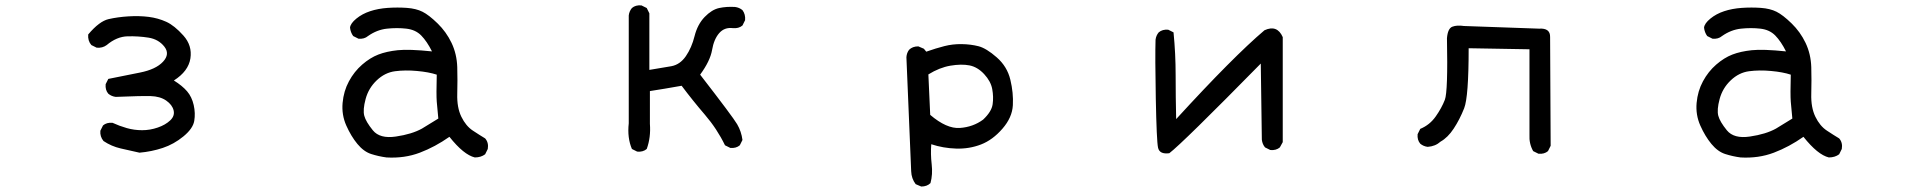

<svg xmlns="http://www.w3.org/2000/svg" viewBox="-20 -556 7040 709"><path d="M495.1 7.8Q460 0 425.8 -7.8Q391.6 -15.6 362.3 -35.2Q348.6 -51.8 350.6 -73.2L360.4 -92.8Q374 -104.5 395.5 -102.5Q420.9 -90.8 448.2 -83Q475.6 -75.2 504.9 -75.2Q534.2 -75.2 562.5 -85Q590.8 -94.7 608.4 -111.3Q626 -127.9 621.1 -148.4Q616.2 -168.9 593.8 -184.6Q571.3 -200.2 536.1 -201.2Q501 -202.1 407.2 -198.2Q391.6 -200.2 379.9 -210Q368.2 -223.6 370.1 -245.1L379.9 -264.6Q438.5 -276.4 497.1 -288.1Q555.7 -299.8 582 -328.1Q608.4 -356.4 586.9 -383.8Q565.4 -411.1 528.3 -417Q491.2 -422.9 451.2 -421.9Q411.1 -420.9 374 -389.6Q358.4 -377.9 336.9 -379.9L317.4 -389.6Q303.7 -405.3 305.7 -428.7Q346.7 -477.5 380.9 -485.4Q415 -493.2 454.6 -495.6Q494.1 -498 528.8 -493.7Q563.5 -489.3 593.8 -475.6Q624 -461.9 657.2 -424.8Q690.4 -387.7 683.1 -340.3Q675.8 -293 622.1 -258.8Q653.3 -239.3 670.9 -218.8Q688.5 -198.2 695.3 -168Q702.1 -137.7 697.3 -109.4Q692.4 -81.1 657.2 -52.2Q622.1 -23.4 581.1 -9.8Q540 3.9 495.1 7.8Z M1407.2 25.4Q1377.9 21.5 1350.6 12.7Q1323.2 3.9 1299.8 -24.4Q1276.4 -52.7 1258.8 -92.3Q1241.2 -131.8 1245.1 -175.8Q1249 -219.7 1268.6 -255.9Q1288.1 -292 1317.4 -317.4Q1346.7 -342.8 1377 -354.5Q1407.2 -366.2 1448.7 -370.6Q1490.2 -375 1575.2 -366.2Q1556.6 -403.3 1535.6 -424.8Q1514.6 -446.3 1480.5 -450.2Q1446.3 -454.1 1409.2 -450.2Q1372.1 -446.3 1338.9 -422.9Q1325.2 -411.1 1303.7 -413.1L1284.2 -422.9Q1274.4 -436.5 1272.5 -454.1Q1274.4 -469.7 1295.9 -487.3Q1317.4 -504.9 1346.7 -514.6Q1376 -524.4 1412.1 -526.9Q1448.2 -529.3 1482.4 -526.9Q1516.6 -524.4 1540 -512.7Q1563.5 -501 1595.7 -469.7Q1627.9 -438.5 1647.5 -397.5Q1667 -356.4 1668.5 -308.1Q1669.9 -259.8 1668.5 -209.5Q1667 -159.2 1683.6 -125Q1700.2 -90.8 1726.1 -73.7Q1752 -56.6 1771.5 -44.9Q1785.2 -29.3 1781.2 -5.9L1771.5 13.7Q1755.9 25.4 1733.4 25.4Q1692.4 15.6 1639.6 -50.8Q1586.9 -13.7 1530.3 7.8Q1473.6 29.3 1407.2 25.4ZM1538.1 -81.1 1598.6 -118.2Q1594.7 -155.3 1592.8 -180.7Q1590.8 -206.1 1592.8 -280.3Q1563.5 -290 1520 -293.9Q1476.6 -297.9 1439 -293Q1401.4 -288.1 1371.1 -259.3Q1340.8 -230.5 1330.1 -190.4Q1319.3 -150.4 1325.2 -128.4Q1331.1 -106.4 1356.9 -74.7Q1382.8 -43 1441.9 -51.8Q1501 -60.5 1538.1 -81.1Z M2333 3.9 2313.5 -5.9Q2295.9 -46.9 2301.8 -100.6V-499Q2303.7 -514.6 2313.5 -526.4Q2327.1 -538.1 2348.6 -536.1L2368.2 -526.4L2377.9 -506.8V-297.9Q2426.8 -305.7 2459 -311.5Q2491.2 -317.4 2512.7 -348.6Q2534.2 -379.9 2544.9 -422.9Q2555.7 -465.8 2582 -493.2Q2608.4 -520.5 2635.7 -526.4Q2663.1 -532.2 2694.3 -530.3Q2710 -528.3 2721.7 -518.6Q2733.4 -502.9 2731.4 -481.4L2721.7 -461.9Q2708 -450.2 2686.5 -452.1Q2655.3 -456.1 2635.7 -433.6Q2616.2 -411.1 2609.4 -371.1Q2602.5 -331.1 2565.4 -280.3Q2686.5 -124 2702.1 -97.2Q2717.8 -70.3 2721.7 -39.1L2711.9 -19.5Q2698.2 -7.8 2676.8 -9.8L2657.2 -19.5Q2627.9 -80.1 2583 -132.3Q2538.1 -184.6 2497.1 -239.3Q2461.9 -233.4 2434.6 -228.5Q2407.2 -223.6 2379.9 -219.7V-98.6Q2383.8 -48.8 2368.2 -5.9Q2354.5 5.9 2333 3.9Z M3381.8 132.8 3361.3 124Q3345.7 103.5 3344.7 76.2Q3343.8 48.8 3327.1 -344.7Q3328.1 -360.4 3336.9 -372.1Q3349.6 -384.8 3371.1 -384.8L3391.6 -376L3400.4 -365.2Q3436.5 -377.9 3467.3 -385.7Q3498 -393.6 3531.2 -393.1Q3564.5 -392.6 3593.3 -385.3Q3622.1 -377.9 3660.6 -344.2Q3699.2 -310.5 3710.9 -261.7Q3722.7 -212.9 3720.2 -167.5Q3717.8 -122.1 3681.6 -80.6Q3645.5 -39.1 3602.5 -22.5Q3559.6 -5.9 3511.2 -7.3Q3462.9 -8.8 3418.9 -23.4Q3416 12.7 3420.4 50.3Q3424.8 87.9 3416 120.1Q3403.3 132.8 3381.8 132.8ZM3610.4 -114.3Q3641.6 -143.6 3645.5 -170.9Q3649.4 -198.2 3644 -227.1Q3638.7 -255.9 3614.3 -282.2Q3589.8 -308.6 3560.1 -314.5Q3530.3 -320.3 3489.7 -313.5Q3449.2 -306.6 3408.2 -281.2L3415 -131.8Q3475.6 -80.1 3524.4 -83.5Q3573.2 -86.9 3610.4 -114.3Z M4297.9 9.8Q4261.7 14.6 4256.3 -10.7Q4251 -36.1 4248 -192.4Q4245.1 -348.6 4247.1 -409.2Q4249 -424.8 4258.8 -436.5Q4272.5 -448.2 4293.9 -446.3L4313.5 -436.5Q4321.3 -358.4 4321.3 -278.3Q4321.3 -198.2 4323.2 -116.2Q4534.2 -346.7 4649.4 -444.3Q4696.3 -465.8 4716.8 -418.9V-31.2L4706.1 -11.7Q4692.4 0 4670.9 -2L4651.4 -11.7Q4641.6 -23.4 4639.6 -40L4635.7 -321.3Q4346.7 -27.3 4297.9 9.8Z M5661.1 11.7 5641.6 2Q5626 -25.4 5627.9 -58.6V-374L5403.3 -377.9Q5403.3 -198.2 5386.7 -156.2Q5370.1 -114.3 5348.1 -81.1Q5326.2 -47.9 5299.8 -33.2Q5280.3 -15.6 5252 -13.7Q5236.3 -15.6 5224.6 -25.4Q5212.9 -39.1 5214.8 -60.5L5224.6 -80.1Q5259.8 -94.7 5281.7 -126Q5303.7 -157.2 5315.4 -187.5Q5327.1 -217.8 5323.2 -415Q5326.2 -451.2 5343.3 -457.5Q5360.4 -463.9 5385.7 -460L5663.1 -450.2Q5705.1 -453.1 5704.1 -418.9L5706.1 -17.6L5696.3 2Q5682.6 13.7 5661.1 11.7Z M6407.2 25.4Q6377.9 21.5 6350.6 12.7Q6323.2 3.9 6299.8 -24.4Q6276.4 -52.7 6258.8 -92.3Q6241.2 -131.8 6245.1 -175.8Q6249 -219.7 6268.6 -255.9Q6288.1 -292 6317.4 -317.4Q6346.7 -342.8 6377 -354.5Q6407.2 -366.2 6448.7 -370.6Q6490.2 -375 6575.2 -366.2Q6556.6 -403.3 6535.6 -424.8Q6514.6 -446.3 6480.5 -450.2Q6446.3 -454.1 6409.2 -450.2Q6372.1 -446.3 6338.9 -422.9Q6325.2 -411.1 6303.7 -413.1L6284.2 -422.9Q6274.4 -436.5 6272.5 -454.1Q6274.4 -469.7 6295.9 -487.3Q6317.4 -504.9 6346.7 -514.6Q6376 -524.4 6412.1 -526.9Q6448.2 -529.3 6482.4 -526.9Q6516.6 -524.4 6540 -512.7Q6563.5 -501 6595.7 -469.7Q6627.9 -438.5 6647.5 -397.5Q6667 -356.4 6668.5 -308.1Q6669.9 -259.8 6668.5 -209.5Q6667 -159.2 6683.6 -125Q6700.2 -90.8 6726.1 -73.7Q6752 -56.6 6771.5 -44.9Q6785.2 -29.3 6781.2 -5.9L6771.5 13.7Q6755.9 25.4 6733.4 25.4Q6692.4 15.6 6639.6 -50.8Q6586.9 -13.7 6530.3 7.8Q6473.6 29.3 6407.2 25.4ZM6538.1 -81.1 6598.6 -118.2Q6594.7 -155.3 6592.8 -180.7Q6590.8 -206.1 6592.8 -280.3Q6563.5 -290 6520 -293.9Q6476.6 -297.9 6439 -293Q6401.4 -288.1 6371.1 -259.3Q6340.8 -230.5 6330.1 -190.4Q6319.3 -150.4 6325.2 -128.4Q6331.1 -106.4 6356.9 -74.7Q6382.8 -43 6441.9 -51.8Q6501 -60.5 6538.1 -81.1Z"/></svg>

Font: JasonHandwriting2
Style: Regular
Weight: 400
Version: Version 1.05.10